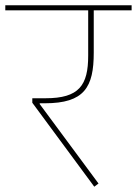

<svg xmlns="http://www.w3.org/2000/svg" viewBox="-40 -718 517 725"><path d="M316 -13 332 -25 110 -325V-328H129C279 -328 314 -389 314 -519V-679H457V-698H-20V-679H293V-508C293 -396 259 -347 132 -347H82V-330Z"/></svg>

Font: IBM Plex Devanagari Thin
Style: Regular
Weight: 100
Designer: Mike Abbink, Paul van der Laan, Pieter van Rosmalen, Erin McLaughlin
Foundry: Bold Monday
Version: Version 1.0